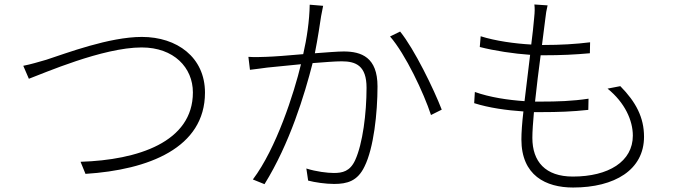

<svg xmlns="http://www.w3.org/2000/svg" viewBox="-20 -801 3040 858"><path d="M84 -507 109 -449C174 -473 439 -589 613 -589C757 -589 842 -499 842 -388C842 -166 596 -86 340 -78L362 -24C644 -42 896 -140 896 -387C896 -545 771 -636 614 -636C468 -636 276 -563 187 -534C148 -523 120 -514 84 -507Z M1768 -660 1723 -638C1792 -559 1874 -385 1906 -287L1954 -311C1919 -402 1831 -583 1768 -660ZM1090 -547 1097 -489C1120 -492 1155 -496 1174 -499L1325 -514C1294 -385 1215 -138 1110 1L1162 22C1275 -160 1341 -378 1377 -519C1429 -523 1478 -527 1507 -527C1571 -527 1618 -507 1618 -409C1618 -295 1601 -159 1567 -85C1544 -35 1510 -28 1472 -28C1443 -28 1393 -34 1349 -48L1357 6C1387 14 1435 21 1473 21C1532 21 1578 8 1609 -57C1650 -139 1667 -296 1667 -415C1667 -545 1595 -571 1516 -571C1490 -571 1441 -567 1387 -563C1400 -628 1411 -702 1415 -729C1418 -745 1421 -761 1424 -775L1364 -780C1363 -710 1351 -628 1335 -559C1269 -553 1203 -548 1169 -547C1140 -546 1119 -545 1090 -547Z M2102 -390 2099 -340C2165 -319 2244 -308 2319 -303C2313 -252 2310 -208 2310 -178C2310 -17 2419 37 2541 37C2727 37 2858 -42 2858 -190C2858 -276 2822 -345 2752 -416L2695 -405C2773 -342 2808 -262 2808 -195C2808 -79 2699 -12 2540 -12C2417 -12 2359 -79 2359 -185C2359 -214 2362 -254 2366 -300H2402C2472 -300 2536 -302 2609 -310L2610 -360C2537 -349 2470 -347 2397 -347H2371C2378 -413 2387 -487 2396 -554H2409C2488 -554 2549 -557 2616 -563L2617 -612C2553 -604 2485 -600 2409 -600H2402L2417 -718C2419 -738 2422 -756 2427 -777L2368 -781C2370 -765 2370 -749 2367 -721C2364 -688 2360 -647 2354 -602C2281 -606 2194 -618 2128 -639L2124 -591C2190 -574 2276 -561 2349 -556L2324 -349C2250 -354 2169 -366 2102 -390Z"/></svg>

Font: Noto Sans CJK SC Light
Style: Regular
Weight: 300
Designer: Ryoko NISHIZUKA 西塚涼子 (kana, bopomofo & ideographs); Paul D. Hunt (Latin, Greek & Cyrillic); Sandoll Communications 산돌커뮤니
Foundry: Adobe
Version: Version 2.004;hotconv 1.0.118;makeotfexe 2.5.65603